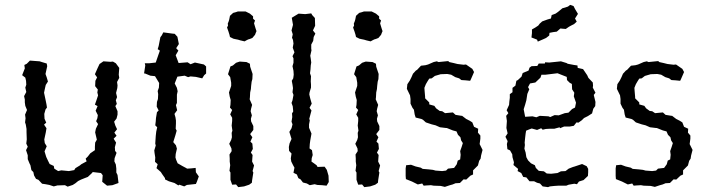

<svg xmlns="http://www.w3.org/2000/svg" viewBox="-20 -759 2920 789"><path d="M258 8 247 2 216 3 201 7 183 1 167 -2 153 -4 138 -20 128 -24 120 -38 117 -52 109 -60 105 -80 101 -88 94 -105V-121L87 -142L94 -156L88 -169L90 -186L89 -216V-229L86 -247L83 -256L85 -273L83 -288L91 -307L84 -324L82 -338V-350L79 -364L88 -381L84 -399L88 -411L87 -427L84 -440L71 -450L82 -478L80 -492L90 -497L103 -510L143 -507L152 -504L172 -498L174 -487L167 -455L172 -441L177 -424L168 -410L165 -397L161 -378L168 -345L171 -330L173 -317L167 -309L162 -291L163 -271L170 -255L161 -247L171 -232L168 -214L162 -186L164 -171L172 -158L163 -137L170 -114L178 -97L184 -85L201 -77L203 -66L219 -56L232 -59L263 -56L285 -60L290 -68L308 -79L314 -84L336 -96L332 -107L341 -116L351 -129L370 -142V-156L371 -173L378 -185L371 -215L374 -230L383 -249L375 -261L380 -273L382 -286L373 -304L381 -323L370 -329L376 -346L383 -367L380 -379L382 -391L371 -405L372 -427L379 -441L370 -454L381 -479L389 -496L405 -507L434 -505L444 -506L456 -499L470 -480L468 -452L470 -439L461 -422L463 -408L462 -397L457 -377L461 -360L456 -347L460 -332L454 -323L463 -302V-288L459 -272L449 -259L454 -243L461 -228L450 -214L459 -201L447 -189L457 -173L452 -154L453 -139L459 -131L451 -109L450 -96L456 -83L458 -66V-50L463 -40L467 -7L442 2L420 4L400 -12L402 -39L395 -48L361 -52L358 -48L341 -32L328 -27L313 -21L301 -15L290 -6L279 1Z M737 7 717 0 713 3 697 -7 674 -14 658 -22V-27L646 -44L641 -52L623 -68L628 -84L617 -94L618 -112L615 -131L614 -141L620 -161L618 -169L620 -200L622 -218L626 -236L618 -244L620 -260L621 -274L625 -298L632 -305L624 -321L625 -340L629 -352L630 -372L628 -385L633 -399L634 -418L617 -446L598 -448L576 -457H572L577 -490L575 -499H593L620 -502L631 -534L637 -551L628 -557L632 -570L639 -606L645 -614L651 -626L688 -621L698 -620L709 -608L715 -578L704 -561L713 -551L702 -532L714 -500L751 -503L763 -495L781 -502L818 -494L827 -486V-457L819 -450L811 -437L785 -443L763 -445L753 -442L739 -448L709 -444L698 -416L707 -398L710 -384L707 -370V-336L703 -327L708 -306L697 -291L701 -277L703 -264V-251L702 -230L706 -222L701 -204L692 -175L703 -162L707 -148L702 -126L701 -112L704 -102L710 -88L729 -77L744 -69L749 -66L765 -67L784 -69L785 -51L797 -34L789 -12L785 -3L748 1Z M958 -596 948 -598 939 -600 925 -607 923 -616 919 -629 913 -646 917 -654 916 -662 920 -672 922 -679 925 -694 938 -706 949 -709 958 -712H989L1007 -703L1014 -697L1020 -692V-682L1028 -675L1024 -663L1030 -643L1034 -631L1031 -624L1028 -616L1017 -603L1007 -599L1000 -597L994 -594L985 -589L968 -593ZM959 10 950 -1 934 0 927 -20V-50L923 -57L926 -80L924 -95V-108L923 -124L932 -138L931 -149L922 -168L930 -184L933 -195L932 -213L935 -222L932 -243L934 -262V-275L926 -289L934 -307L925 -317L927 -328L928 -348L924 -362L921 -379L930 -406V-419L926 -442L917 -454L927 -486L937 -490L950 -501L965 -506L993 -504L1007 -497L1008 -485L1018 -455L1017 -434L1014 -423L1012 -406L1011 -393L1008 -379L1007 -359L1006 -351L1016 -328L1012 -313L1010 -302L1015 -285L1011 -271L1012 -260L1021 -241V-225L1008 -208L1017 -195L1009 -177L1017 -169L1019 -147L1011 -132L1018 -122L1017 -110L1016 -95L1024 -79L1018 -56L1021 -50L1016 -18L1015 -8L1004 0L983 7Z M1253 2 1241 -5 1225 -9 1215 -22 1206 -27 1200 -42 1186 -49 1190 -70 1185 -79 1177 -95 1175 -108 1178 -128 1168 -139 1167 -155 1170 -170 1178 -188 1169 -217 1178 -232 1182 -248 1178 -259 1181 -278 1180 -293 1185 -301 1183 -322 1178 -336 1182 -347 1186 -369 1182 -380 1184 -397 1182 -411 1179 -427 1185 -437 1187 -452 1186 -468 1182 -487 1186 -501V-519L1182 -528L1190 -544L1183 -563L1186 -580L1184 -595L1180 -604L1183 -618L1178 -634L1184 -657L1179 -686L1207 -703L1234 -701L1259 -704L1263 -697L1274 -685L1275 -653L1266 -634L1276 -621L1269 -607L1267 -591L1259 -576V-559L1260 -552L1255 -530L1257 -518L1259 -502L1257 -490L1256 -474L1254 -458L1258 -446L1257 -425L1258 -411V-399L1252 -379L1251 -371L1255 -354L1261 -333L1252 -316L1260 -305L1256 -290L1251 -271L1253 -264L1250 -248V-234L1260 -210L1255 -182L1253 -167L1252 -149L1262 -142L1265 -122L1261 -109L1260 -95L1270 -88L1281 -80L1285 -73L1314 -74L1323 -61L1330 -37L1331 -11L1322 4L1303 2L1284 1L1273 -2Z M1476 -596 1466 -598 1457 -600 1443 -607 1441 -616 1437 -629 1431 -646 1435 -654 1434 -662 1438 -672 1440 -679 1443 -694 1456 -706 1467 -709 1476 -712H1507L1525 -703L1532 -697L1538 -692V-682L1546 -675L1542 -663L1548 -643L1552 -631L1549 -624L1546 -616L1535 -603L1525 -599L1518 -597L1512 -594L1503 -589L1486 -593ZM1477 10 1468 -1 1452 0 1445 -20V-50L1441 -57L1444 -80L1442 -95V-108L1441 -124L1450 -138L1449 -149L1440 -168L1448 -184L1451 -195L1450 -213L1453 -222L1450 -243L1452 -262V-275L1444 -289L1452 -307L1443 -317L1445 -328L1446 -348L1442 -362L1439 -379L1448 -406V-419L1444 -442L1435 -454L1445 -486L1455 -490L1468 -501L1483 -506L1511 -504L1525 -497L1526 -485L1536 -455L1535 -434L1532 -423L1530 -406L1529 -393L1526 -379L1525 -359L1524 -351L1534 -328L1530 -313L1528 -302L1533 -285L1529 -271L1530 -260L1539 -241V-225L1526 -208L1535 -195L1527 -177L1535 -169L1537 -147L1529 -132L1536 -122L1535 -110L1534 -95L1542 -79L1536 -56L1539 -50L1534 -18L1533 -8L1522 0L1501 7Z M1697 -1 1673 -13 1648 -23 1647 -36V-67L1649 -80L1669 -82L1688 -75L1709 -70L1717 -65L1741 -63L1759 -61L1770 -58L1797 -56L1813 -58L1821 -66L1846 -69L1857 -84L1861 -99L1871 -104L1873 -123L1871 -138L1877 -155L1882 -171L1875 -182L1872 -195L1862 -205L1856 -219L1841 -223L1816 -233H1813L1788 -236L1770 -244L1754 -248L1730 -256L1719 -266L1712 -270L1688 -276L1684 -289L1681 -308L1675 -316L1667 -333V-352L1665 -367L1652 -394L1654 -413L1664 -428L1671 -442L1677 -456L1689 -469L1694 -472L1710 -489L1728 -491L1739 -494L1762 -504L1775 -507L1782 -504L1822 -508L1826 -504L1844 -500L1860 -496L1885 -493L1895 -494L1921 -476L1928 -463L1922 -449L1915 -433L1912 -427L1892 -429L1876 -430L1867 -437L1851 -442L1834 -452L1818 -455L1791 -454L1767 -447L1754 -437L1744 -436L1737 -425L1730 -413L1724 -398L1725 -384L1727 -361V-355L1744 -338V-330L1765 -324L1772 -314L1787 -303L1797 -302L1809 -294L1841 -297L1852 -287L1877 -283H1879L1896 -270L1910 -263L1921 -256L1928 -238L1945 -230L1944 -214L1954 -202V-189L1951 -167L1963 -143L1957 -120L1955 -107L1949 -98L1944 -79L1924 -59V-42L1913 -37L1896 -21L1885 -22L1870 -7L1852 -6L1840 -1L1829 2L1808 9L1791 5L1762 4L1751 2L1733 3L1721 4L1715 -5Z M2259 5 2240 7 2232 10 2210 7 2199 -5 2187 -8 2175 -14H2156L2143 -30L2130 -32L2122 -48L2107 -56L2109 -65L2090 -81L2092 -92L2086 -113L2085 -125L2076 -141L2065 -146L2063 -167L2066 -179L2057 -197L2066 -211L2061 -233L2063 -262L2060 -283L2069 -294L2062 -306L2072 -328L2073 -341L2075 -357V-372L2086 -380V-398L2098 -407L2102 -427L2108 -430L2123 -444L2128 -459L2152 -469L2156 -481L2164 -487L2188 -488L2194 -498H2219L2220 -503L2237 -502L2266 -505L2285 -507L2308 -500L2313 -497L2339 -492L2353 -490L2354 -480L2376 -475L2393 -450L2398 -439L2416 -420L2417 -407L2416 -399L2427 -378L2420 -369L2427 -340L2426 -323L2418 -312L2413 -293L2396 -282L2380 -274L2371 -265L2357 -255L2349 -256L2338 -242L2321 -239H2298L2281 -232L2280 -236L2258 -230H2240L2223 -229L2210 -226L2204 -232L2187 -225L2165 -231L2154 -227L2142 -222L2140 -210L2138 -193L2136 -173L2137 -163L2135 -148L2140 -132L2143 -113L2150 -100L2162 -88L2178 -80L2182 -69L2194 -57L2215 -55L2227 -46L2245 -45L2271 -48L2285 -55L2304 -56L2317 -66L2335 -73L2339 -74L2372 -85L2391 -76L2397 -65V-51L2396 -36L2378 -19L2359 -13L2351 -2L2340 -4L2317 0L2307 4H2275ZM2138 -279 2168 -281 2184 -277 2198 -283 2234 -281 2241 -278 2259 -286 2276 -285 2301 -294 2316 -296 2331 -311 2343 -317 2347 -337 2338 -363 2340 -378 2331 -392 2330 -414 2321 -419 2310 -430 2309 -443 2271 -458 2222 -452H2205L2201 -440L2180 -420L2158 -416L2150 -401L2155 -392L2147 -373L2143 -347L2138 -329L2132 -310ZM2190 -588 2187 -596 2177 -600 2164 -605 2166 -623V-638L2180 -646L2192 -654L2198 -662L2208 -671L2230 -679L2244 -683L2247 -697L2263 -703L2273 -710L2291 -725L2302 -728L2314 -732L2323 -739L2337 -734L2343 -722L2355 -702L2343 -683L2350 -670L2339 -660L2327 -654L2318 -649L2305 -640L2292 -641L2283 -642L2268 -629L2253 -627L2238 -624L2237 -613L2224 -603L2213 -598Z M2560 -1 2536 -13 2511 -23 2510 -36V-67L2512 -80L2532 -82L2551 -75L2572 -70L2580 -65L2604 -63L2622 -61L2633 -58L2660 -56L2676 -58L2684 -66L2709 -69L2720 -84L2724 -99L2734 -104L2736 -123L2734 -138L2740 -155L2745 -171L2738 -182L2735 -195L2725 -205L2719 -219L2704 -223L2679 -233H2676L2651 -236L2633 -244L2617 -248L2593 -256L2582 -266L2575 -270L2551 -276L2547 -289L2544 -308L2538 -316L2530 -333V-352L2528 -367L2515 -394L2517 -413L2527 -428L2534 -442L2540 -456L2552 -469L2557 -472L2573 -489L2591 -491L2602 -494L2625 -504L2638 -507L2645 -504L2685 -508L2689 -504L2707 -500L2723 -496L2748 -493L2758 -494L2784 -476L2791 -463L2785 -449L2778 -433L2775 -427L2755 -429L2739 -430L2730 -437L2714 -442L2697 -452L2681 -455L2654 -454L2630 -447L2617 -437L2607 -436L2600 -425L2593 -413L2587 -398L2588 -384L2590 -361V-355L2607 -338V-330L2628 -324L2635 -314L2650 -303L2660 -302L2672 -294L2704 -297L2715 -287L2740 -283H2742L2759 -270L2773 -263L2784 -256L2791 -238L2808 -230L2807 -214L2817 -202V-189L2814 -167L2826 -143L2820 -120L2818 -107L2812 -98L2807 -79L2787 -59V-42L2776 -37L2759 -21L2748 -22L2733 -7L2715 -6L2703 -1L2692 2L2671 9L2654 5L2625 4L2614 2L2596 3L2584 4L2578 -5Z"/></svg>

Font: Winky Rough Light
Style: Regular
Weight: 300
Designer: Simon Atzbach
Foundry: typofactur
Version: Version 1.206; ttfautohint (v1.8.4.7-5d5b)